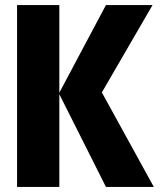

<svg xmlns="http://www.w3.org/2000/svg" viewBox="-20 -734 640 754"><path d="M47 0V-714H213V-370L396 -714H579L380 -371L584 0H396L213 -364V0Z"/></svg>

Font: Noto Sans Mono Extra
Style: Regular
Weight: 800
Designer: Monotype Design Team
Foundry: Monotype Imaging Inc.
Version: Version 1.900